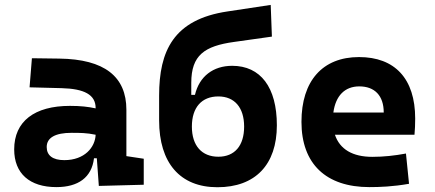

<svg xmlns="http://www.w3.org/2000/svg" viewBox="-20 -763 1798 793"><path d="M388.2 4.9 573.7 0V-107.4L502 -118.2V-309.6C502 -446.3 412.1 -518.6 224.6 -521L111.8 -522.5L102.1 -402.3L234.4 -398.9C327.6 -396.5 375 -372.1 375 -316.9V-315.4C343.8 -322.3 312 -325.7 269 -325.7C122.1 -325.7 38.6 -261.7 38.6 -146C38.6 -46.4 102.5 9.8 212.9 9.8C302.7 9.8 358.9 -29.8 368.2 -109.4H379.9ZM375 -206.5C373 -154.8 329.6 -101.6 245.6 -101.6C198.2 -101.6 172.9 -120.6 172.9 -155.8C172.9 -194.3 208.5 -214.4 275.4 -214.4C309.6 -214.4 337.4 -214.4 375 -206.5Z M877.9 10.3C1034.2 10.3 1123.5 -82.5 1123.5 -245.6C1123.5 -402.3 1056.2 -491.2 939 -491.2C860.8 -491.2 803.2 -447.8 785.2 -371.1H770V-420.9C770 -535.2 824.7 -572.8 946.8 -589.8L1103 -611.8L1098.1 -742.7L919.9 -715.8C696.3 -682.6 637.2 -552.2 637.2 -368.2V-265.6C637.2 -90.8 723.1 10.3 877.9 10.3ZM881.8 -115.7C813.5 -115.7 772.5 -161.1 772.5 -240.2C772.5 -319.3 813 -364.7 881.8 -364.7C948.7 -364.7 988.3 -318.8 988.3 -240.2C988.3 -161.1 949.2 -115.7 881.8 -115.7Z M1505.9 9.8C1547.9 9.8 1603 7.8 1669.4 -3.9L1656.7 -128.9C1609.4 -120.1 1564.5 -115.2 1517.6 -115.2C1436.5 -115.2 1383.3 -146.5 1363.3 -206.5H1691.9C1693.8 -227.5 1694.8 -249 1694.8 -273.4C1694.8 -438.5 1610.4 -527.3 1462.9 -527.3C1312 -527.3 1225.1 -428.7 1225.1 -259.8C1225.1 -85.9 1326.7 9.8 1505.9 9.8ZM1356.9 -298.3C1366.2 -367.7 1404.3 -406.2 1463.9 -406.2C1527.3 -406.2 1564.9 -368.2 1564.9 -298.3Z"/></svg>

Font: Cascadia Mono NF
Style: Bold
Weight: 700
Monospace: yes
Designer: Aaron Bell
Foundry: Saja Typeworks
Version: Version 2404.023